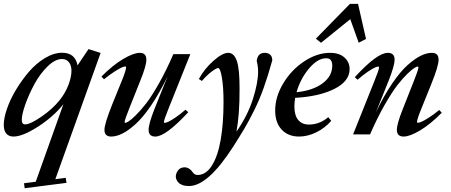

<svg xmlns="http://www.w3.org/2000/svg" viewBox="-25 -700 2347 1000"><path d="M45.4 11.2Q21 11.2 7.8 -4.2Q-5.4 -19.5 -5.4 -49.8Q-5.4 -84.5 11.2 -133.1Q27.8 -181.6 58.1 -232.2Q88.4 -282.7 125.7 -326.2Q163.1 -369.6 209.2 -397.5Q255.4 -425.3 299.3 -425.3Q366.7 -424.8 378.9 -359.4L436 -444.3L499 -424.3L263.2 233.4L317.4 226.1L321.3 252.4L103.5 280.3L100.1 254.4L161.1 246.6L305.2 -157.2Q252 -90.8 172.1 -39.8Q92.3 11.2 45.4 11.2ZM106 -52.2Q132.3 -52.2 190.7 -92.3Q249 -132.3 285.6 -178.2Q315.9 -216.3 331.5 -257.8Q347.2 -299.3 347.2 -331.1Q347.2 -359.4 334 -376Q320.8 -392.6 297.9 -392.6Q261.7 -392.6 222.2 -353.5Q182.6 -314.5 154.1 -261.5Q125.5 -208.5 106.9 -156.2Q88.4 -104 88.4 -75.2Q88.4 -52.2 106 -52.2Z M554.2 11.2Q519 11.2 519 -23.9Q519 -54.2 558.1 -152.8L610.4 -281.7Q631.8 -334.5 631.8 -350.1Q631.8 -354 627.9 -354Q622.1 -354 610.1 -349.1Q598.1 -344.2 572.8 -328.1Q547.4 -312 516.6 -287.1L503.4 -301.3Q562.5 -360.8 616.7 -392.8Q670.9 -424.8 703.1 -424.8Q737.3 -424.8 737.3 -389.2Q737.3 -357.4 706.5 -281.7L649.9 -139.6Q624 -75.2 624 -64Q624 -60.1 627.9 -60.1Q632.3 -60.1 645 -67.9Q657.7 -75.7 682.9 -100.3Q708 -125 736.6 -161.9Q765.1 -198.7 803.2 -266.1Q841.3 -333.5 877.9 -418H966.3L853.5 -136.2Q828.6 -75.2 828.6 -64Q828.6 -60.1 832.5 -60.1Q838.4 -60.1 850.8 -65.4Q863.3 -70.8 887.9 -87.4Q912.6 -104 940.9 -128.4L955.6 -115.7Q838.4 11.2 783.7 11.2Q749 11.2 749 -23.9Q749 -54.2 778.8 -130.4L847.7 -302.2Q805.7 -214.8 762.2 -151.1Q718.8 -87.4 680.9 -53.5Q643.1 -19.5 612.1 -4.2Q581.1 11.2 554.2 11.2Z M959 269Q939.5 269 925 263.7Q910.6 258.3 903.6 250Q896.5 241.7 893.6 234.1Q890.6 226.6 890.6 219.7Q890.6 203.6 902.3 187.5Q914.1 171.4 936.5 171.4Q948.2 171.4 959.5 178.2Q970.7 185.1 976.1 193.8Q987.3 211.4 1003.4 211.4Q1047.9 211.4 1078.9 161.9Q1109.9 112.3 1124.5 27.8Q1139.2 -56.6 1139.2 -168.9Q1139.2 -244.1 1130.9 -294.9Q1122.6 -345.7 1110.8 -345.7Q1102.1 -345.7 1077.1 -326.9Q1052.2 -308.1 1026.4 -278.3L1010.7 -288.6Q1040 -342.3 1086.9 -383.5Q1133.8 -424.8 1163.6 -424.8Q1194.8 -424.8 1209 -381.1Q1223.1 -337.4 1222.7 -239.7Q1223.6 -106.4 1206.5 -14.2Q1264.6 -97.7 1292 -183.3Q1319.3 -269 1319.3 -327.1Q1319.3 -356 1312 -382.8Q1314.9 -404.3 1325 -414.6Q1335 -424.8 1354.5 -424.8Q1372.1 -424.8 1382.6 -414.8Q1393.1 -404.8 1393.1 -385.7Q1370.6 -304.7 1348.4 -242.4Q1326.2 -180.2 1298.8 -125.2Q1271.5 -70.3 1249.3 -32.7Q1227.1 4.9 1188.5 65.4Q1057.6 269 959 269Z M1647 -477.1 1620.1 -498.5 1797.4 -679.7H1839.8L1881.3 -497.1L1843.3 -477.5L1799.3 -600.1ZM1532.7 11.2Q1476.1 11.2 1442.1 -24.9Q1408.2 -61 1408.2 -124.5Q1408.2 -195.8 1450.4 -266.1Q1492.7 -336.4 1559.6 -380.6Q1626.5 -424.8 1694.3 -424.8Q1742.2 -424.8 1769 -400.6Q1795.9 -376.5 1795.9 -340.3Q1795.9 -276.9 1716.8 -237.1Q1637.7 -197.3 1512.2 -190.4Q1508.3 -166 1508.3 -146Q1508.3 -98.6 1528.3 -75Q1548.3 -51.3 1583.5 -51.3Q1639.6 -51.3 1684.6 -89.8L1700.2 -70.8Q1668.5 -33.7 1623 -11.2Q1577.6 11.2 1532.7 11.2ZM1673.3 -396.5Q1629.4 -396.5 1584.5 -343.3Q1539.6 -290 1519.5 -219.7Q1605 -228.5 1655.3 -266.1Q1705.6 -303.7 1705.6 -358.4Q1705.6 -376.5 1698 -386.7Q1690.4 -397 1673.3 -396.5Z M1814 0 1924.8 -277.3Q1949.2 -336.4 1949.2 -349.1Q1949.2 -353.5 1945.3 -353.5Q1939.5 -353.5 1927.2 -348.1Q1915 -342.8 1890.4 -326.2Q1865.7 -309.6 1837.4 -284.7L1822.8 -297.9Q1939 -424.8 1994.6 -424.8Q2030.3 -424.8 2030.3 -389.2Q2030.3 -359.4 2000.5 -283.2L1933.1 -115.7Q1974.6 -202.1 2017.8 -265.4Q2061 -328.6 2098.6 -361.8Q2136.2 -395 2167 -409.9Q2197.8 -424.8 2224.6 -424.8Q2259.3 -424.8 2259.3 -389.2Q2259.3 -355.5 2220.7 -260.7L2168.9 -132.3Q2147 -79.1 2147 -64.5Q2147 -60.5 2150.9 -60.5Q2157.2 -60.5 2168.9 -65.2Q2180.7 -69.8 2206.1 -85.7Q2231.4 -101.6 2262.7 -127L2275.9 -112.8Q2215.8 -52.2 2162.6 -20.5Q2109.4 11.2 2077.1 11.2Q2042 11.2 2042 -23.9Q2042 -54.7 2072.8 -131.8L2128.9 -273.9Q2154.3 -336.9 2154.3 -349.6Q2154.3 -353.5 2150.4 -353.5Q2146 -353.5 2133.8 -346.4Q2121.6 -339.4 2096.9 -315.7Q2072.3 -292 2044.2 -255.9Q2016.1 -219.7 1977.8 -152.6Q1939.5 -85.4 1902.3 0Z"/></svg>

Font: Elstob 18pt SemiBold
Style: Italic
Weight: 600
Italic angle: -20°
Designer: Peter S. Baker
Version: Version 1.015